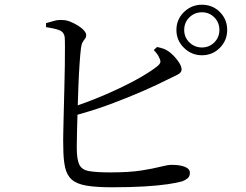

<svg xmlns="http://www.w3.org/2000/svg" viewBox="-20 -794 1040 813"><path d="M835 -560Q791 -560 759 -591.5Q727 -623 727 -667Q727 -712 759 -743Q791 -774 835 -774Q880 -774 911 -743Q942 -712 942 -667Q942 -623 911 -591.5Q880 -560 835 -560ZM454 -1Q387 -1 346 -8Q305 -15 284 -33.5Q263 -52 255.5 -86Q248 -120 248 -172Q247 -195 248 -234.5Q249 -274 250 -322Q251 -370 252.5 -420.5Q254 -471 254.5 -516Q255 -561 255 -593.5Q255 -626 254 -637Q251 -658 233 -665.5Q215 -673 175 -679V-696Q192 -701 210.5 -706Q229 -711 246 -709Q261 -709 278 -702Q295 -695 310.5 -685.5Q326 -676 335.5 -665Q345 -654 345 -646Q345 -636 340 -630Q335 -624 330 -615.5Q325 -607 323 -591Q320 -568 317 -525Q314 -482 312 -429.5Q310 -377 308.5 -325Q307 -273 306 -231.5Q305 -190 305 -169Q305 -120 315.5 -97.5Q326 -75 357 -69.5Q388 -64 447 -64Q527 -64 578 -72Q629 -80 659.5 -88Q690 -96 707 -96Q742 -96 763 -87.5Q784 -79 784 -62Q784 -47 774.5 -39Q765 -31 751 -26Q730 -20 690 -14Q650 -8 591 -4.5Q532 -1 454 -1ZM274 -336Q348 -360 419.5 -390.5Q491 -421 549.5 -452.5Q608 -484 643 -511Q656 -521 658.5 -528.5Q661 -536 655 -548Q651 -558 644.5 -566.5Q638 -575 631 -582L645 -595Q660 -592 671.5 -588Q683 -584 693 -577Q713 -563 731 -539.5Q749 -516 749 -500Q749 -486 731 -477.5Q713 -469 685 -455Q648 -436 586.5 -409Q525 -382 447.5 -353Q370 -324 281 -301ZM835 -593Q866 -593 887.5 -614.5Q909 -636 909 -667Q909 -699 887.5 -720.5Q866 -742 835 -742Q804 -742 782 -720.5Q760 -699 760 -667Q760 -636 782 -614.5Q804 -593 835 -593Z"/></svg>

Font: Noto Serif TC
Style: Regular
Weight: 400
Designer: Ryoko NISHIZUKA  (kana & ideographs); Frank Grießhammer (Latin, Greek & Cyrillic); Wenlong ZHANG  (bopomofo); Sandoll Co
Foundry: Adobe
Version: Version 2.003-H1;hotconv 1.1.1;makeotfexe 2.6.0